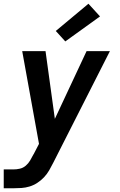

<svg xmlns="http://www.w3.org/2000/svg" viewBox="-24 -794 644 1029"><path d="M-4 215V114H48Q65 114 82.5 110Q100 106 114 94Q128 82 137.5 66Q147 50 155 34Q155 34 155 33.5Q155 33 156 33L185 -23L95 -520H220L270 -157L440 -520H565L261 79Q251 99 239.5 119Q228 139 212 156Q196 173 176 186Q156 199 134.5 205.5Q113 212 91.5 213.5Q70 215 48 215ZM326 -572 275 -628 450 -774 512 -706Z"/></svg>

Font: Iosevka SS04 Extended Oblique
Style: Bold
Weight: 700
Width: 7
Italic angle: -9°
Monospace: yes
Designer: Belleve Invis
Foundry: Belleve Invis
Version: Version 19.0.0; ttfautohint (v1.8.4)